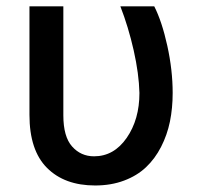

<svg xmlns="http://www.w3.org/2000/svg" viewBox="-20 -565 626 595"><path d="M71.3 -545.4H176.3V-207.5Q176.3 -141.6 203.4 -111.1Q230.5 -80.6 271.5 -80.6Q333 -80.6 372.6 -137.7Q412.1 -194.8 412.1 -276.9Q410.6 -336.4 394.3 -408.9Q377.9 -481.4 353 -545.4H458Q481.9 -498.5 498.5 -423.1Q515.1 -347.7 515.1 -276.9Q515.1 -230 506.6 -188.2Q498 -146.5 479.2 -109.9Q460.4 -73.2 432.6 -46.9Q404.8 -20.5 364.5 -5.4Q324.2 9.8 274.9 9.8Q180.2 9.8 125.7 -44.7Q71.3 -99.1 71.3 -209Z"/></svg>

Font: Interop Med
Style: Regular
Weight: 500
Designer: Rasmus Andersson, Google, Jang Haemin
Foundry: jhaemin
Version: Version 1.007